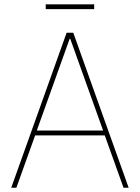

<svg xmlns="http://www.w3.org/2000/svg" viewBox="-20 -881 656 901"><path d="M56.8 0H32.7L292.6 -727.3H323.9L583.8 0H559.7L471.6 -245.7H144.9ZM152.7 -268.5H463.8L309.7 -698.9H306.8ZM421.9 -860.8V-838.1H194.6V-860.8Z"/></svg>

Font: Inter Thin BETA
Style: Regular
Weight: 100
Designer: Rasmus Andersson
Foundry: rsms
Version: Version 3.011;git-f93a4a705